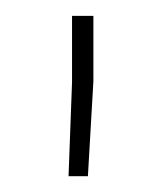

<svg xmlns="http://www.w3.org/2000/svg" viewBox="-20 -770 206 242"><path d="M97.7 -667.5 90.8 -547.9H66.4L70.8 -666.5V-750H97.7Z"/></svg>

Font: RobotoDraft Thin
Style: Regular
Weight: 250
Version: Version 2.001153; 2014